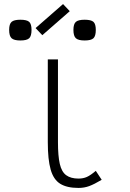

<svg xmlns="http://www.w3.org/2000/svg" viewBox="-20 -910 640 944"><path d="M366 14Q309 14 276 -6.5Q243 -27 229 -76.5Q215 -126 215 -211V-618H265V-211Q265 -143 274 -104Q283 -65 305.5 -48.5Q328 -32 366 -32Q389 -32 407 -40Q425 -48 451 -70L480 -26Q443 -4 418.5 5Q394 14 366 14ZM396 -711Q365 -711 353 -722Q341 -733 341 -763Q341 -792 353 -802.5Q365 -813 396 -813Q428 -813 439.5 -802.5Q451 -792 451 -763Q451 -733 439.5 -722Q428 -711 396 -711ZM80 -711Q49 -711 37 -722Q25 -733 25 -763Q25 -792 37 -802.5Q49 -813 80 -813Q112 -813 123.5 -802.5Q135 -792 135 -763Q135 -733 123.5 -722Q112 -711 80 -711ZM188 -737 155 -772 290 -890 323 -855Z"/></svg>

Font: Victor Mono Thin
Style: Regular
Weight: 100
Monospace: yes
Designer: Rune Bjørnerås
Version: Version 1.561;gftools[0.9.30]